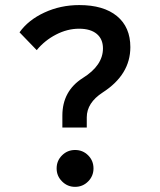

<svg xmlns="http://www.w3.org/2000/svg" viewBox="-20 -723 626 753"><path d="M224.6 -222.7V-269.5Q224.6 -366.2 304.7 -417Q383.8 -466.3 383.8 -533.2Q383.8 -569.8 359.4 -590.1Q335 -610.4 290 -610.4Q244.1 -610.4 199.7 -587.4Q155.3 -564.5 124 -526.4L56.6 -596.2Q90.8 -644.5 154.1 -673.8Q217.3 -703.1 291 -703.1Q386.2 -703.1 438.7 -659.9Q491.2 -616.7 491.2 -538.1Q491.2 -430.2 382.8 -360.4Q320.3 -319.8 320.3 -262.7V-222.7ZM274.4 9.8Q244.6 9.8 223.4 -11.5Q202.1 -32.7 202.1 -62.5Q202.1 -92.8 223.4 -113.8Q244.6 -134.8 274.4 -134.8Q304.7 -134.8 325.7 -113.8Q346.7 -92.8 346.7 -62.5Q346.7 -32.7 325.7 -11.5Q304.7 9.8 274.4 9.8Z"/></svg>

Font: Cascadia Code NF
Style: Regular
Weight: 400
Monospace: yes
Designer: Aaron Bell
Foundry: Saja Typeworks
Version: Version 2404.023; ttfautohint (v1.8.4)